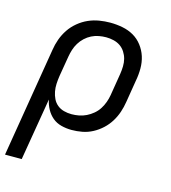

<svg xmlns="http://www.w3.org/2000/svg" viewBox="-112 -628 823 922"><g transform="rotate(15 299.0 -166.5)"><path d="M-2 205 88 -340Q92 -367 101.5 -393.5Q111 -420 127 -444Q143 -468 166 -487Q189 -506 215 -517.5Q241 -529 268.5 -533.5Q296 -538 323 -538Q354 -538 384.5 -532Q415 -526 440 -511.5Q465 -497 483 -473.5Q501 -450 510 -422Q519 -394 519 -362.5Q519 -331 513 -300L495 -190Q491 -164 482.5 -138.5Q474 -113 459.5 -89.5Q445 -66 424.5 -47Q404 -28 379.5 -15Q355 -2 328.5 3Q302 8 276 8Q249 8 224 1.5Q199 -5 180.5 -20.5Q162 -36 150 -58Q138 -80 133 -105L81 205ZM256 -65Q274 -65 292.5 -68.5Q311 -72 328.5 -80.5Q346 -89 361.5 -102Q377 -115 387.5 -131.5Q398 -148 404.5 -166Q411 -184 414 -202L432 -312Q435 -331 435.5 -350.5Q436 -370 431.5 -387.5Q427 -405 417 -420.5Q407 -436 392.5 -446Q378 -456 359.5 -460.5Q341 -465 322 -465Q304 -465 285.5 -461.5Q267 -458 250 -449.5Q233 -441 218.5 -427.5Q204 -414 194 -397.5Q184 -381 178.5 -363.5Q173 -346 170 -328L153 -227Q150 -207 149 -187.5Q148 -168 151.5 -149.5Q155 -131 163 -114.5Q171 -98 185 -86.5Q199 -75 217.5 -70Q236 -65 256 -65Z"/></g></svg>

Font: Iosevka Curly Extended
Style: Italic
Weight: 400
Width: 7
Italic angle: -9°
Monospace: yes
Designer: Belleve Invis
Foundry: Belleve Invis
Version: Version 11.1.0; ttfautohint (v1.8.3)